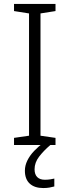

<svg xmlns="http://www.w3.org/2000/svg" viewBox="-20 -734 351 972"><path d="M261 0H51V-36L127 -47V-666L51 -678V-714H261V-678L185 -666V-47L261 -36ZM155 123Q155 149 168.5 162.5Q182 176 207 176Q222 176 234.5 174Q247 172 255 170V210Q244 213 230.5 215.5Q217 218 199 218Q155 218 130.5 195.5Q106 173 106 130Q106 104 118.5 78.5Q131 53 153 30Q175 7 202 -13L235 0Q201 29 178 59Q155 89 155 123Z"/></svg>

Font: Noto Sans Cham Light
Style: Regular
Weight: 300
Version: Version 2.002